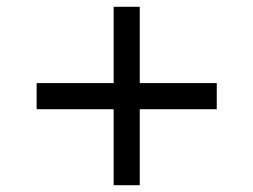

<svg xmlns="http://www.w3.org/2000/svg" viewBox="-20 -546 746 566"><path d="M315 0V-224H88V-301H315V-526H392V-301H619V-224H392V0Z"/></svg>

Font: Archivo Expanded
Style: Regular
Weight: 400
Width: 7
Designer: Hector Gatti
Foundry: Omnibus-Type
Version: Version 2.001